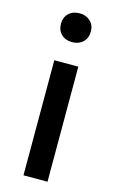

<svg xmlns="http://www.w3.org/2000/svg" viewBox="-122 -839 532 888"><g transform="rotate(15 144.0 -395.5)"><path d="M87 0V-551H202V0ZM145 -653Q112 -653 92.5 -672Q73 -691 73 -723Q73 -753 92.5 -772Q112 -791 145 -791Q176 -791 196 -772Q216 -753 216 -723Q216 -691 196 -672Q176 -653 145 -653Z"/></g></svg>

Font: Noto Sans JP Thin Medium
Style: Regular
Weight: 500
Version: Version 2.004-H2;hotconv 1.0.118;makeotfexe 2.5.65603